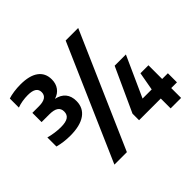

<svg xmlns="http://www.w3.org/2000/svg" viewBox="-196 -1061 1376 1376"><g transform="rotate(-45 492.0 -373.0)"><path d="M368 -447Q368 -377 314.5 -339.2Q261 -301.5 160.5 -301.5Q95 -301.5 35.5 -317.5V-409.5Q63.5 -401.5 95.8 -397Q128 -392.5 156 -392.5Q206.5 -392.5 229.5 -408Q252.5 -423.5 252.5 -455.5Q252.5 -486 230.8 -501.2Q209 -516.5 161 -516.5H84V-610H150Q236.5 -610 236.5 -668Q236.5 -695.5 215.5 -709.5Q194.5 -723.5 150.5 -723.5Q123.5 -723.5 94.5 -718.8Q65.5 -714 42.5 -705V-797Q66 -805 100 -809.8Q134 -814.5 166.5 -814.5Q258 -814.5 305.2 -780Q352.5 -745.5 352.5 -681Q352.5 -638 330.5 -608Q308.5 -578 269.5 -566.5Q318 -556.5 343 -526Q368 -495.5 368 -447ZM237.5 68 619.5 -808H746.5L364 68ZM971.5 -124V-32H913.5V68H807.5V-32H587.5V-98.5L740 -432H854L715 -124H807.5L832.5 -263H913.5V-124Z"/></g></svg>

Font: Encode Sans Semi Condensed
Style: Bold
Weight: 700
Width: 4
Designer: Multiple Designers
Foundry: Impallari Type
Version: Version 2.000